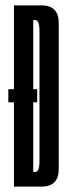

<svg xmlns="http://www.w3.org/2000/svg" viewBox="-20 -695 250 715"><path d="M11 -313.9V-362.8H118.5V-313.9ZM32 0V-675H134Q198.8 -675 198.8 -609.3Q198.8 -543.6 198.8 -337.4Q198.8 -131.1 198.8 -65.6Q198.8 0 134 0ZM103.8 -54.5H110.9Q127 -54.5 127 -94.7Q127 -134.9 127 -337.4Q127 -539.5 127 -580Q127 -620.5 110.9 -620.5H103.8Z"/></svg>

Font: Anybody UltraCondensed Thin
Style: Regular
Weight: 100
Width: 1
Designer: Tyler Finck
Foundry: Etcetera Type Company
Version: Version 1.110